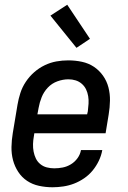

<svg xmlns="http://www.w3.org/2000/svg" viewBox="-20 -783 540 811"><path d="M202 8Q173 8 145 2Q117 -4 94.5 -19Q72 -34 57 -57Q42 -80 35 -106.5Q28 -133 28.5 -162Q29 -191 34 -221L54 -341Q58 -365 66 -390Q74 -415 89 -437.5Q104 -460 124.5 -478Q145 -496 169 -507.5Q193 -519 218 -523.5Q243 -528 268 -528Q298 -528 326 -522Q354 -516 376.5 -501Q399 -486 415 -463.5Q431 -441 438 -414Q445 -387 444.5 -358Q444 -329 439 -299L426 -220H125L123 -207Q120 -191 119.5 -174.5Q119 -158 122 -142.5Q125 -127 131.5 -113.5Q138 -100 150 -90Q162 -80 177.5 -76Q193 -72 209 -72Q227 -72 245 -75.5Q263 -79 279.5 -89Q296 -99 307.5 -115Q319 -131 322 -149H412Q408 -126 397.5 -104Q387 -82 371.5 -63Q356 -44 335.5 -30Q315 -16 293 -7.5Q271 1 247.5 4.5Q224 8 202 8ZM348 -300 351 -313Q353 -329 354 -345Q355 -361 352.5 -376.5Q350 -392 343.5 -405.5Q337 -419 325.5 -429Q314 -439 299.5 -443.5Q285 -448 269 -448Q246 -448 222.5 -439.5Q199 -431 182 -413Q165 -395 156 -372.5Q147 -350 143 -327L138 -300ZM303 -581 193 -717 264 -763 360 -619Z"/></svg>

Font: Iosevka Term Curly Md Obl
Style: Regular
Weight: 500
Italic angle: -9°
Designer: Belleve Invis
Foundry: Belleve Invis
Version: Version 32.3.0